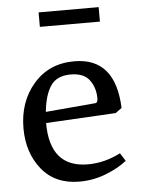

<svg xmlns="http://www.w3.org/2000/svg" viewBox="-52 -743 581 793"><g transform="rotate(-5 239.0 -346.5)"><path d="M34 -230Q34 -340 98 -414Q162 -488 267 -488Q437 -488 445 -279L419 -260L129 -244Q129 -59 287 -59Q356 -59 422 -93L443 -60Q410 -33 357 -12Q304 9 246 9Q145 9 89.5 -60Q34 -129 34 -230ZM132 -290 339 -308Q349 -309 349 -327Q349 -371 325.5 -403Q302 -435 247 -435Q190 -435 164.5 -397.5Q139 -360 132 -290ZM138 -642V-702H387V-642Z"/></g></svg>

Font: Poly
Style: Regular
Weight: 400
Designer: Jos Nicols Silva Schwarzenberg
Foundry: Jose Nicolas Silva Schwarzenberg
Version: Version 1.001